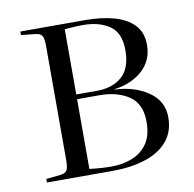

<svg xmlns="http://www.w3.org/2000/svg" viewBox="-64 -575 645 640"><g transform="rotate(-10 259.0 -255.5)"><path d="M45 0V-12L93 -17Q110 -19 115.5 -28Q121 -37 121 -62V-450Q121 -474 115.5 -483Q110 -492 93 -494L45 -499V-511H264Q318 -511 360.5 -499.5Q403 -488 428 -462.5Q453 -437 453 -394Q453 -342 416.5 -308.5Q380 -275 320 -267V-266Q388 -263 434.5 -231Q481 -199 481 -144Q481 -95 453.5 -63Q426 -31 377.5 -15.5Q329 0 267 0ZM192 -272H261Q316 -272 347.5 -300.5Q379 -329 379 -389Q379 -448 344 -472Q309 -496 255 -496Q238 -496 222 -495Q206 -494 192 -493ZM267 -15Q305 -15 336.5 -27.5Q368 -40 387.5 -67.5Q407 -95 407 -142Q407 -203 367.5 -229.5Q328 -256 268 -256H192V-20Q231 -15 267 -15Z"/></g></svg>

Font: Literata 72pt Light
Style: Regular
Weight: 300
Designer: Latin by Veronika Burian and Jose Scaglione. Greek by Irene Vlachou. Cyrillic by Vera Evstafieva.
Foundry: TypeTogether
Version: Version 3.002